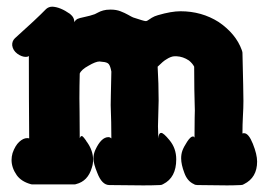

<svg xmlns="http://www.w3.org/2000/svg" viewBox="-20 -563 802 575"><path d="M710.9 -164.1Q724.6 -164.1 737.3 -132.3Q750 -100.6 750 -79.1Q750 -31.2 710.9 -11.7Q707 -8.8 701.2 -8.8Q678.7 -7.8 660.2 -7.8Q629.9 -7.8 571.3 -8.8Q564.5 -8.8 560.5 -11.7Q541 -20.5 532.2 -44.9Q522.5 -70.3 522.5 -88.9Q522.5 -101.6 526.4 -112.3Q530.3 -123 540.5 -138.7Q550.8 -154.3 557.6 -154.3Q561.5 -154.3 562.5 -150.4Q562.5 -192.4 563 -210.9Q563.5 -229.5 563.5 -232.4Q563.5 -238.3 563 -252Q562.5 -265.6 562 -295.4Q561.5 -325.2 561.5 -363.3Q556.6 -373 545.9 -381.8Q528.3 -393.6 508.8 -394.5H502.9Q492.2 -394.5 477.5 -384.8Q468.8 -379.9 452.1 -363.3Q455.1 -313.5 455.1 -261.7Q455.1 -245.1 454.1 -223.1Q453.1 -201.2 453.1 -184.6Q453.1 -180.7 453.6 -168.5Q454.1 -156.2 454.1 -148.4Q455.1 -165 462.9 -165Q469.7 -165 487.3 -143.6Q507.8 -119.1 507.8 -85.9Q507.8 -31.2 468.8 -11.7Q464.8 -8.8 459 -8.8Q436.5 -7.8 409.2 -7.8Q365.2 -7.8 307.6 -8.8Q285.2 -8.8 271.5 -44.9Q259.8 -73.2 259.8 -87.9Q259.8 -101.6 265.6 -114.3Q283.2 -152.3 304.7 -152.3Q309.6 -152.3 313.5 -148.4Q313.5 -174.8 313 -197.3Q312.5 -219.7 312 -231Q311.5 -242.2 311.5 -248Q311.5 -255.9 312 -279.3Q312.5 -302.7 313.5 -348.6Q310.5 -365.2 305.7 -371.1Q300.8 -377 286.1 -377.9Q284.2 -377.9 281.7 -378.4Q279.3 -378.9 278.3 -378.9Q266.6 -378.9 245.1 -366.2Q223.6 -354.5 218.8 -342.8Q217.8 -304.7 217.8 -268.6Q217.8 -259.8 218.3 -228Q218.8 -196.3 218.8 -149.4Q223.6 -161.1 231.4 -150.4Q233.4 -148.4 237.3 -142.6Q239.3 -138.7 241.2 -136.7Q258.8 -111.3 258.8 -85Q258.8 -71.3 254.9 -60.5Q243.2 -20.5 208 -11.7Q206.1 -10.7 202.1 -10.7H78.1Q73.2 -10.7 71.3 -11.7Q43.9 -19.5 30.3 -38.1Q14.6 -60.5 14.6 -84Q14.6 -93.8 17.6 -104.5Q25.4 -127 37.6 -138.2Q49.8 -149.4 61.5 -149.4Q65.4 -149.4 67.4 -148.4Q66.4 -267.6 66.4 -395.5Q63.5 -392.6 57.6 -392.6Q44.9 -392.6 31.7 -402.3Q18.6 -412.1 16.6 -426.8Q15.6 -439.5 24.4 -448.2Q89.8 -506.8 118.2 -536.1Q126 -543 136.7 -543Q160.2 -542 189.5 -521.5Q204.1 -509.8 202.1 -495.1Q202.1 -497.1 203.1 -498Q207 -503.9 211.9 -506.3Q216.8 -508.8 233.4 -512.2Q250 -515.6 263.7 -520.5Q266.6 -521.5 273.4 -525.4Q280.3 -529.3 289.1 -531.7Q297.9 -534.2 309.6 -534.2H312.5Q328.1 -534.2 340.8 -529.3Q353.5 -524.4 363.8 -518.6Q374 -512.7 378.9 -510.7Q411.1 -500 415 -500H418Q419.9 -500 423.3 -502.4Q426.8 -504.9 434.6 -509.8Q442.4 -514.6 453.1 -517.6Q493.2 -529.3 520.5 -529.3Q584 -529.3 634.8 -497.1Q686.5 -461.9 704.1 -413.1Q706.1 -407.2 706.1 -405.3Q709 -286.1 709 -260.7Q709 -240.2 707.5 -215.3Q706.1 -190.4 706.1 -163.1Q707 -164.1 710.9 -164.1Z"/></svg>

Font: Essays1743
Style: Bold
Weight: 700
Designer: Based on the typeface in a 1743 English translation of the essays of Montaigne.  PostScript/TrueType font designed by Jo
Version: Version 002.100